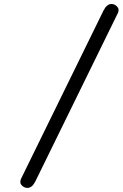

<svg xmlns="http://www.w3.org/2000/svg" viewBox="-20 -818 603 945"><path d="M83 63 489.7 -766.6Q505.9 -798.3 528.3 -798.3Q542.5 -798.3 553 -788.8Q563.5 -779.3 563.5 -769.8Q563.5 -760.3 560.5 -754.4L153.8 75.2Q137.7 106.9 115.2 106.9Q101.6 106.9 90.8 97.7Q80.1 88.4 80.1 78.9Q80.1 69.3 83 63Z"/></svg>

Font: Sonsie One
Style: Regular
Weight: 400
Designer: Riccardo De Franceschi
Foundry: Sorkin Type Co
Version: Version 1.003